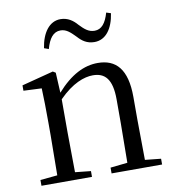

<svg xmlns="http://www.w3.org/2000/svg" viewBox="-85 -843 831 917"><g transform="rotate(-10 330.5 -384.0)"><path d="M168 -645 190 -637C204 -687 225 -715 260 -715C290 -715 309 -694 332 -671C351 -650 374 -632 411 -632C466 -632 501 -680 512 -754L490 -761C476 -712 455 -685 421 -685C391 -685 372 -703 349 -727C330 -749 305 -768 269 -768C215 -768 179 -718 168 -645ZM464 0H627V-28L550 -36L548 -229V-342C548 -477 496 -531 408 -531C342 -531 276 -499 208 -422L203 -520L190 -528L36 -488V-462L124 -458C126 -408 127 -358 127 -289V-229L125 -36L42 -28V0H287V-28L211 -36L209 -229V-390C275 -457 333 -477 375 -477C433 -477 467 -443 467 -344V-229L465 -37L382 -28V0Z"/></g></svg>

Font: Harano Aji Mincho KR
Style: Regular
Weight: 400
Foundry: Masamichi Hosoda
Version: HaranoAjiMinchoKR-Regular version 20230610;ttx 4.39.4